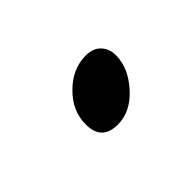

<svg xmlns="http://www.w3.org/2000/svg" viewBox="-34 -175 300 300"><g transform="rotate(-45 116.0 -25.0)"><path d="M149.4 -81.1Q165.5 -81.1 174.3 -71.8Q183.1 -62.5 183.1 -47.9Q183.1 -20.5 160.2 5.1Q137.2 30.8 108.4 30.8Q73.2 30.8 73.2 -4.9Q73.2 -34.7 96.7 -57.9Q120.1 -81.1 149.4 -81.1Z"/></g></svg>

Font: Yellowtail
Style: Regular
Weight: 400
Designer: Astigmatic (AOETI)
Foundry: Astigmatic (AOETI)
Version: Version 1.000